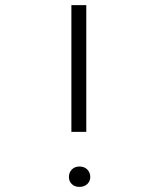

<svg xmlns="http://www.w3.org/2000/svg" viewBox="-20 -731 640 755"><path d="M319.3 -212.4H260.7V-710.9H319.3ZM251 -35.2Q251 -52.2 262.2 -64.2Q273.4 -76.2 292.5 -76.2Q312 -76.2 323.5 -64.2Q335 -52.2 335 -35.2Q335 -18.6 323.2 -7.3Q311.5 3.9 292.5 3.9Q273.4 3.9 262.2 -7.3Q251 -18.6 251 -35.2Z"/></svg>

Font: TypoPRO Roboto Mono
Style: Regular
Weight: 300
Designer: Google
Version: Version 2.000986; 2015; ttfautohint (v1.3)